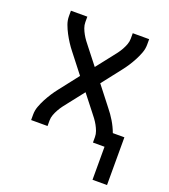

<svg xmlns="http://www.w3.org/2000/svg" viewBox="-126 -611 753 858"><g transform="rotate(20 250.0 -181.5)"><path d="M413 157V0H358V-26Q358 -40 353 -53.5Q348 -67 341 -79.5Q334 -92 325.5 -103.5Q317 -115 308 -126L250 -200L192 -126Q183 -115 174.5 -103.5Q166 -92 159 -79.5Q152 -67 147 -53.5Q142 -40 142 -26V0H64V-26Q64 -46 71 -65Q78 -84 87.5 -102Q97 -120 108 -137Q119 -154 131 -169L202 -260L131 -351Q119 -366 108 -383Q97 -400 87.5 -418Q78 -436 71 -455Q64 -474 64 -494V-520H142V-494Q142 -480 147 -466.5Q152 -453 159 -440.5Q166 -428 174.5 -416.5Q183 -405 192 -394L250 -320L308 -394Q317 -405 325.5 -416.5Q334 -428 341 -440.5Q348 -453 353 -466.5Q358 -480 358 -494V-520H436V-494Q436 -474 429 -455Q422 -436 412.5 -418Q403 -400 392 -383Q381 -366 369 -351L298 -260L369 -169Q387 -147 402 -122Q417 -97 427 -70H482V157Z"/></g></svg>

Font: Iosevka Term Curly
Style: Regular
Weight: 400
Designer: Belleve Invis
Foundry: Belleve Invis
Version: Version 32.3.0